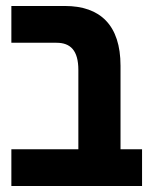

<svg xmlns="http://www.w3.org/2000/svg" viewBox="-20 -622 506 642"><path d="M18 0H455V-123H383V-402C383 -538 315 -602 197 -602H18V-479H169C215 -479 242 -454 242 -388V-123H18Z"/></svg>

Font: Noto Sans Hebrew Condensed
Style: Bold
Weight: 700
Width: 3
Designer: Monotype Design Team
Foundry: Monotype Imaging Inc.
Version: Version 2.004